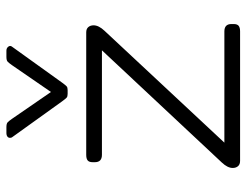

<svg xmlns="http://www.w3.org/2000/svg" viewBox="-105 -664 769 599"><g transform="rotate(-90 279.5 -364.5)"><path d="M263 -555 151 -711Q149 -713 149 -718Q149 -723 153 -726Q157 -729 163 -729H182Q193 -729 197 -725.5Q201 -722 208 -712L292 -590L376 -712Q383 -722 387 -725.5Q391 -729 402 -729H421Q429 -729 433.5 -723Q438 -717 433 -711L321 -555Q313 -544 309.5 -541Q306 -538 298 -538H286Q278 -538 274.5 -541Q271 -544 263 -555ZM55 -23Q55 -39 72 -57L422 -431H96Q73 -431 73 -453V-460Q73 -471 78.5 -475.5Q84 -480 96 -480H478Q489 -480 494.5 -473.5Q500 -467 500 -457Q500 -441 483 -423L134 -49H481Q504 -49 504 -27V-20Q504 -9 498.5 -4.5Q493 0 481 0H77Q66 0 60.5 -6.5Q55 -13 55 -23Z"/></g></svg>

Font: Mitr ExtraLight
Style: Regular
Weight: 250
Designer: Thanarat Vachiruckul
Foundry: Cadson Demak Co.,Ltd.
Version: Version 1.000